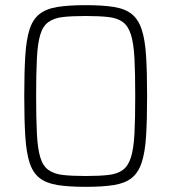

<svg xmlns="http://www.w3.org/2000/svg" viewBox="-20 -716 664 744"><path d="M312 8Q246 8 202.5 1Q159 -6 133 -26.5Q107 -47 94.5 -86Q82 -125 78 -188Q74 -251 74 -344Q74 -437 78 -500Q82 -563 94.5 -602Q107 -641 133 -661.5Q159 -682 202.5 -689Q246 -696 312 -696Q378 -696 421.5 -689Q465 -682 490.5 -661.5Q516 -641 529 -602Q542 -563 546 -500Q550 -437 550 -344Q550 -251 546 -188Q542 -125 529 -86Q516 -47 490.5 -26.5Q465 -6 421.5 1Q378 8 312 8ZM312 -34Q365 -34 400 -38Q435 -42 456 -57.5Q477 -73 487.5 -106.5Q498 -140 501 -197.5Q504 -255 504 -344Q504 -433 501 -490.5Q498 -548 487.5 -581.5Q477 -615 456 -630.5Q435 -646 400 -650Q365 -654 312 -654Q258 -654 223.5 -650Q189 -646 167.5 -630.5Q146 -615 136 -581.5Q126 -548 123 -490.5Q120 -433 120 -344Q120 -255 123 -197.5Q126 -140 136 -106.5Q146 -73 167.5 -57.5Q189 -42 223.5 -38Q258 -34 312 -34Z"/></svg>

Font: Saira SemiCondensed ExtraLight
Style: Regular
Weight: 250
Width: 4
Designer: Hector Gatti with collaboration of the Omnibus-Type team
Foundry: Omnibus-Type
Version: Version 1.101